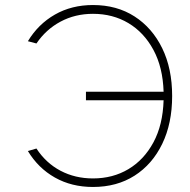

<svg xmlns="http://www.w3.org/2000/svg" viewBox="-20 -733 757 764"><path d="M350 11Q265 11 198.5 -26.5Q132 -64 91 -132L125 -142Q163 -84 221 -53.5Q279 -23 350 -23Q429 -23 491 -60Q553 -97 590.5 -166.5Q628 -236 631 -334H322V-368H631Q628 -465 590.5 -534.5Q553 -604 491 -641Q429 -678 350 -678Q279 -678 221 -647Q163 -616 125 -560L91 -569Q132 -637 198.5 -675Q265 -713 350 -713Q445 -713 515.5 -667.5Q586 -622 625.5 -541Q665 -460 665 -351Q665 -242 625.5 -160.5Q586 -79 515.5 -34Q445 11 350 11Z"/></svg>

Font: Zen Kaku Gothic New Light
Style: Regular
Weight: 300
Designer: Yoshimichi Ohira
Foundry: Positype
Version: Version 1.002